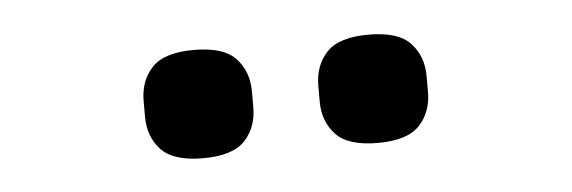

<svg xmlns="http://www.w3.org/2000/svg" viewBox="-26 -782 652 219"><g transform="rotate(-5 300.0 -672.0)"><path d="M200 -610Q166 -610 152 -625Q138 -640 138 -663V-681Q138 -704 152 -719Q166 -734 200 -734Q234 -734 248 -719Q262 -704 262 -681V-663Q262 -640 248 -625Q234 -610 200 -610ZM400 -610Q366 -610 352 -625Q338 -640 338 -663V-681Q338 -704 352 -719Q366 -734 400 -734Q434 -734 448 -719Q462 -704 462 -681V-663Q462 -640 448 -625Q434 -610 400 -610Z"/></g></svg>

Font: IBM Plex Sans Thai Medm
Style: Regular
Weight: 500
Designer: Mike Abbink, Paul van der Laan, Pieter van Rosmalen, Ben Mitchell, Mark Frömberg
Foundry: Bold Monday
Version: Version 1.2